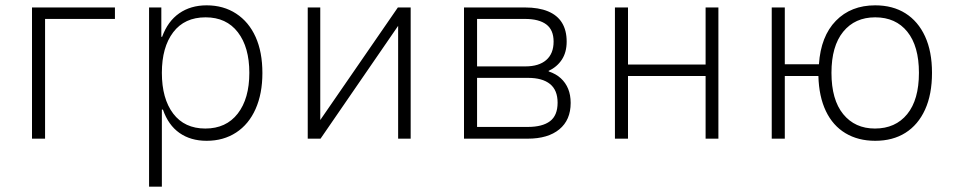

<svg xmlns="http://www.w3.org/2000/svg" viewBox="-20 -520 3586 720"><path d="M100 0V-492H411V-449H149V0Z M539 180V-492H585V-382H588Q609 -440 652 -470Q695 -500 755 -500Q818 -500 865.5 -469Q913 -438 938.5 -381.5Q964 -325 964 -246Q964 -169 938.5 -111.5Q913 -54 865.5 -23Q818 8 755 8Q695 8 653 -21.5Q611 -51 591 -109H587V180ZM750 -38Q828 -38 871.5 -94Q915 -150 915 -247Q915 -343 872 -399Q829 -455 751 -455Q672 -455 629.5 -399Q587 -343 587 -247Q587 -150 629.5 -94Q672 -38 750 -38Z M1134 0V-492H1181V-67H1179L1472 -492H1520V0H1473V-426H1475L1182 0Z M1720 0V-492H1949Q2000 -492 2035 -477.5Q2070 -463 2087.5 -434.5Q2105 -406 2105 -364Q2105 -324 2087 -296.5Q2069 -269 2037 -254L2038 -252Q2065 -243 2083 -226.5Q2101 -210 2110.5 -187Q2120 -164 2120 -134Q2120 -70 2077.5 -35Q2035 0 1959 0ZM1769 -44H1959Q2014 -44 2042.5 -65.5Q2071 -87 2071 -135Q2071 -182 2042.5 -205Q2014 -228 1960 -228H1769ZM1769 -271H1950Q2001 -271 2028.5 -295Q2056 -319 2056 -364Q2056 -408 2028.5 -428.5Q2001 -449 1949 -449H1769Z M2286 0V-492H2335V-278H2626V-492H2674V0H2626V-235H2335V0Z M3262 8Q3198 8 3150.5 -20.5Q3103 -49 3077 -103.5Q3051 -158 3049 -235H2923V0H2874V-492H2923V-279H3051Q3058 -384 3114.5 -442Q3171 -500 3262 -500Q3328 -500 3375.5 -470Q3423 -440 3449 -383.5Q3475 -327 3475 -247Q3475 -166 3449 -109Q3423 -52 3375.5 -22Q3328 8 3262 8ZM3261 -38Q3338 -38 3382 -92Q3426 -146 3426 -247Q3426 -347 3382.5 -401Q3339 -455 3262 -455Q3186 -455 3142 -401Q3098 -347 3098 -247Q3098 -146 3142 -92Q3186 -38 3261 -38Z"/></svg>

Font: Nunito Sans 7pt SemiCondensed ExtraLight
Style: Regular
Weight: 250
Width: 4
Designer: Vernon Adams
Foundry: Vernon Adams
Version: Version 3.101;gftools[0.9.27]